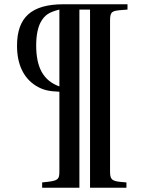

<svg xmlns="http://www.w3.org/2000/svg" viewBox="-20 -696 679 902"><path d="M579 -651V-676H279C128 -676 60 -615 60 -481C60 -393 91 -329 149 -293C180 -274 207 -267 259 -265V109C259 150 252 154 178 161V186H353V-651H403V186H574V161L551 159C500 155 497 143 497 105V-599C497 -643 507 -645 553 -649ZM259 -290C184 -317 150 -378 150 -483C150 -530 158 -570 173 -595C191 -626 211 -639 259 -651Z"/></svg>

Font: XITS
Style: Bold
Weight: 700
Designer: MicroPress Inc., with final additions and corrections provided by Coen Hoffman, Elsevier (retired)
Version: Version 1.107